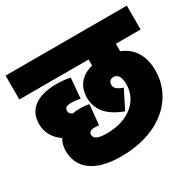

<svg xmlns="http://www.w3.org/2000/svg" viewBox="-137 -778 955 934"><g transform="rotate(-30 340.5 -311.0)"><path d="M287 -132C240 -132 216 -142 216 -165C216 -178 225 -187 249 -187C259 -187 267 -186 273 -185L284 -298C270 -301 254 -303 233 -303C219 -303 205 -302 191 -299C179 -305 173 -313 173 -323C173 -340 183 -348 211 -348C225 -348 242 -346 260 -342L270 -455C248 -461 213 -463 194 -463C84 -463 23 -418 23 -336C23 -287 47 -249 87 -221C75 -202 70 -180 70 -159C70 -64 140 0 291 0C520 0 644 -130 644 -280C644 -362 608 -421 542 -446V-488H681V-622H0V-488H389V-454C321 -437 289 -391 289 -330C289 -262 331 -212 417 -181L469 -284C432 -296 423 -310 423 -327C423 -344 435 -354 450 -354C478 -354 488 -328 488 -292C488 -199 409 -132 287 -132Z"/></g></svg>

Font: Noto Sans Devanagari UI Condensed Black
Style: Regular
Weight: 900
Width: 3
Designer: Jelle Bosma - Monotype Design Team
Foundry: Monotype Imaging Inc.
Version: Version 2.004